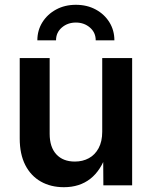

<svg xmlns="http://www.w3.org/2000/svg" viewBox="-20 -780 639 808"><path d="M249 7.8Q193.8 7.8 151.9 -15.9Q109.9 -39.6 86.4 -85.4Q63 -131.3 63 -197.3V-535.6H189V-216.8Q189 -161.1 217 -130.6Q245.1 -100.1 294.9 -100.1Q328.1 -100.1 354 -114.3Q379.9 -128.4 395 -156.5Q410.2 -184.6 410.2 -225.6V-535.6H536.1V0H415L414.1 -133.8H428.7Q405.3 -63 360.1 -27.6Q314.9 7.8 249 7.8ZM299.3 -759.8Q346.2 -759.8 382.8 -740Q419.4 -720.2 440.4 -686.3Q461.4 -652.3 461.4 -610.4H382.8Q382.8 -643.1 358.4 -664.1Q334 -685.1 299.3 -685.1Q264.6 -685.1 240.2 -664.1Q215.8 -643.1 215.8 -610.4H137.2Q137.2 -652.3 158.4 -686.3Q179.7 -720.2 216.3 -740Q252.9 -759.8 299.3 -759.8Z"/></svg>

Font: Inter 20pt SemiBold
Style: Regular
Weight: 600
Version: Version 4.001;git-66647c0bb